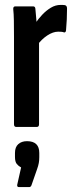

<svg xmlns="http://www.w3.org/2000/svg" viewBox="-20 -517 310 782"><path d="M46 0Q37 0 37 -11V-367Q37 -405 36.5 -433Q36 -461 34 -479Q33 -491 42 -491H115Q123 -491 124 -482Q126 -464 128 -437.5Q130 -411 130 -394L139 -375V-11Q139 0 130 0ZM131 -332 124 -422Q136 -440 152 -457Q168 -474 187 -485.5Q206 -497 227 -497Q238 -497 245 -496Q250 -494 251.5 -490.5Q253 -487 253 -482Q253 -460 252 -438Q251 -416 249 -394Q248 -384 241 -385Q236 -387 230 -387.5Q224 -388 217 -388Q196 -388 172.5 -372.5Q149 -357 131 -332ZM57 245Q49 245 50 236L66 165Q56 160 48.5 151Q41 142 41 122V106Q41 82 54.5 70Q68 58 90 58Q115 58 127.5 70Q140 82 140 106V123Q140 136 138 147Q136 158 131 172L108 238Q105 245 99 245Z"/></svg>

Font: Sofia Sans Extra Condensed
Style: Bold
Weight: 700
Designer: Botio Nikoltchev, Ani Petrova
Foundry: lettersoup
Version: Version 4.101